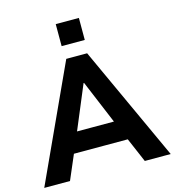

<svg xmlns="http://www.w3.org/2000/svg" viewBox="-136 -1029 1037 1138"><g transform="rotate(-15 382.0 -460.0)"><path d="M-6 0 318 -705H446L770 0H611L527 -196L590 -150H173L236 -196L152 0ZM380 -540 252 -234 225 -273H538L511 -234L383 -540ZM311 -785V-920H453V-785Z"/></g></svg>

Font: Nunito Sans 11pt ExtraBold
Style: Regular
Weight: 800
Version: Version 3.101;gftools[0.9.27]